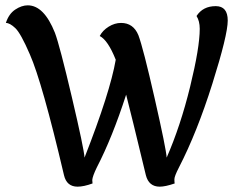

<svg xmlns="http://www.w3.org/2000/svg" viewBox="-20 -690 911 720"><path d="M326 -15 327 -2Q294 10 271 10Q230 10 220 -33Q138 -382 92 -486Q58 -565 37.5 -584.5Q17 -604 2 -604Q13 -638 37 -654Q61 -670 84 -670Q145 -670 186 -567Q204 -519 249.5 -325.5Q295 -132 297 -99Q393 -344 414 -466Q385 -539 354 -555Q365 -576 387.5 -590Q410 -604 434 -604Q480 -604 499 -558Q517 -510 560 -321Q603 -132 605 -99Q657 -218 693 -365Q729 -512 729 -582Q729 -611 717 -630Q741 -667 789 -667Q834 -667 834 -613Q834 -559 776.5 -376.5Q719 -194 651 -62Q634 -29 634 -18Q634 -7 635 -2Q600 10 579 10Q538 10 527 -33Q471 -266 453 -335Q401 -174 343 -62Q327 -29 326 -15Z"/></svg>

Font: Paprika
Style: Regular
Weight: 400
Designer: Eduardo Rodriguez Tunni
Foundry: Eduardo Rodriguez Tunni
Version: Version 1.001